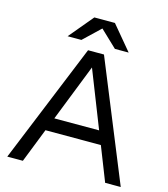

<svg xmlns="http://www.w3.org/2000/svg" viewBox="-131 -1016 981 1118"><g transform="rotate(15 360.0 -457.0)"><path d="M312 -720H408L702 0H608L527 -206H193L112 0H18ZM495 -286 360 -629 225 -286ZM422 -914 544 -768H461L360 -864L259 -768H176L298 -914Z"/></g></svg>

Font: Aspekta Variable
Style: Regular
Weight: 400
Designer: Ivo Dolenc
Version: Version 2.100